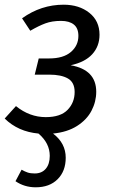

<svg xmlns="http://www.w3.org/2000/svg" viewBox="-24 -558 490 818"><path d="M386 -167Q386 -125 366 -86.5Q346 -48 304.5 -21.5Q263 5 202 11Q256 52 256 114Q256 171 221.5 205.5Q187 240 128 240Q80 240 42 214L68 165Q82 173 94 177Q106 181 124 181Q154 181 171 161Q188 141 188 106Q188 52 140 11Q53 3 -4 -53L44 -106Q102 -59 171 -59Q234 -59 264 -90Q294 -121 294 -166Q294 -207 265.5 -223.5Q237 -240 186 -240H124L141 -309H185Q246 -309 278 -336.5Q310 -364 310 -405Q310 -438 290.5 -453.5Q271 -469 236 -469Q198 -469 169.5 -458.5Q141 -448 105 -427L70 -480Q151 -538 247 -538Q313 -538 356.5 -503.5Q400 -469 400 -410Q400 -361 369 -327Q338 -293 277 -280Q386 -261 386 -167Z"/></svg>

Font: Fira Sans Condensed
Style: Italic
Weight: 400
Width: 3
Italic angle: -8°
Designer: bBox Type GmbH & Carrois Corporate GbR & Edenspiekermann AG
Foundry: bBox Type GmbH & Carrois Corporate GbR & Edenspiekermann AG
Version: Version 4.301